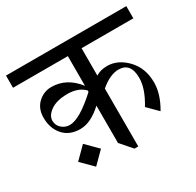

<svg xmlns="http://www.w3.org/2000/svg" viewBox="-127 -710 872 853"><g transform="rotate(-30 308.5 -283.0)"><path d="M617.2 -566.4V-503.9H351.6V-363.3Q375 -378.9 410.2 -378.9Q464.8 -378.9 509.8 -332Q554.7 -285.2 554.7 -210.9Q554.7 -152.3 515.6 -85.9L464.8 -136.7Q507.8 -207 507.8 -261.7Q507.8 -300.8 492.2 -320.3Q476.6 -339.8 445.3 -339.8Q402.3 -339.8 351.6 -296.9V0H332L281.2 -58.6V-250Q222.7 -195.3 168 -195.3Q113.3 -195.3 82 -230.5Q50.8 -265.6 50.8 -320.3Q50.8 -367.2 80.1 -394.5Q109.4 -421.9 148.4 -421.9Q226.6 -421.9 281.2 -351.6V-503.9H0V-566.4ZM281.2 -320.3V-328.1Q250 -359.4 195.3 -359.4Q140.6 -359.4 109.4 -337.9Q78.1 -316.4 78.1 -289.1Q78.1 -265.6 95.7 -250Q113.3 -234.4 136.7 -234.4Q187.5 -234.4 281.2 -320.3ZM203.1 -74.2 144.5 -15.6 85.9 -74.2 144.5 -132.8Z"/></g></svg>

Font: 和音 by 宁静之雨，公众号njzyshare
Style: Regular
Weight: 400
Designer: Steve Matteson
Foundry: Ascender Corporation
Version: Version 6.00;June 8, 2018;FontCreator 11.0.0.2388 32-bit